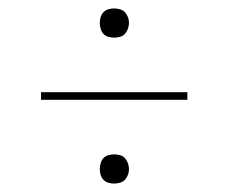

<svg xmlns="http://www.w3.org/2000/svg" viewBox="-20 -567 540 454"><path d="M250 -478Q243 -478 236 -480Q229 -482 224.5 -487Q220 -492 218 -499Q216 -506 216 -513Q216 -520 218 -526.5Q220 -533 224.5 -538Q229 -543 236 -545Q243 -547 250 -547Q257 -547 264 -545Q271 -543 275.5 -538Q280 -533 282.5 -526.5Q285 -520 285 -513Q285 -506 282.5 -499Q280 -492 275.5 -487Q271 -482 264 -480Q257 -478 250 -478ZM77 -331V-349H423V-331ZM250 -133Q243 -133 236 -135Q229 -137 224.5 -142Q220 -147 218 -153.5Q216 -160 216 -167Q216 -174 218 -181Q220 -188 224.5 -193Q229 -198 236 -200Q243 -202 250 -202Q257 -202 264 -200Q271 -198 275.5 -193Q280 -188 282.5 -181Q285 -174 285 -167Q285 -160 282.5 -153.5Q280 -147 275.5 -142Q271 -137 264 -135Q257 -133 250 -133Z"/></svg>

Font: Iosevka Curly Slab Thin
Style: Regular
Weight: 100
Monospace: yes
Designer: Belleve Invis
Foundry: Belleve Invis
Version: Version 22.1.2; ttfautohint (v1.8.4)